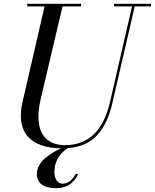

<svg xmlns="http://www.w3.org/2000/svg" viewBox="-20 -770 819 1016"><path d="M393.1 153.1Q387.5 163.3 382.1 171.6Q376.7 179.9 366.6 190.7Q356.4 201.4 344.8 208.6Q333.3 215.8 315.7 220.9Q298.1 226.1 277.8 226.1Q257.1 226.1 240 222.5Q222.9 219 207.6 210.8Q192.4 202.6 183.7 187.1Q175 171.6 175 150.1Q175 127.7 186.4 106.7Q197.8 85.7 217.3 68.7Q236.8 51.8 257.8 38.8Q278.8 25.9 303.2 14.9Q243.2 14.2 198.9 -1.3Q154.5 -16.8 127.3 -47.5Q100.1 -78.1 92.8 -123.7Q85.4 -169.2 99.1 -230L215.8 -736.1H124V-750H408.9V-736.1H310.8L194.1 -240Q187.7 -212.6 185.1 -187.4Q182.4 -162.1 183.7 -138.2Q185.1 -114.3 190.7 -93.9Q196.3 -73.5 207.4 -56.4Q218.5 -39.3 234.5 -27.3Q250.5 -15.4 273.2 -8.7Q295.9 -2 324 -2Q509.3 -2 562 -230L678.7 -736.1H584V-750H779.1V-736.1H692.9L575.9 -230Q563 -173.1 543.8 -130.9Q524.7 -88.6 496.2 -56.9Q467.8 -25.1 428.3 -7.6Q388.9 10 337.6 13.9Q324.7 22.7 313.6 33.3Q302.5 43.9 291.6 59.2Q280.8 74.5 274.4 95.1Q268.1 115.7 268.1 139.2Q268.1 168.9 280.2 185.5Q292.2 202.1 311 202.1Q353.5 202.1 381.8 147.9Z"/></svg>

Font: Bodoni* 16
Style: Italic
Weight: 400
Italic angle: -13°
Version: Version 2.000